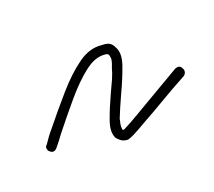

<svg xmlns="http://www.w3.org/2000/svg" viewBox="-63 -349 402 360"><g transform="rotate(-30 138.5 -169.5)"><path d="M132 -79H130Q122 -81 118 -85.5Q114 -90 112 -94Q108 -108 119 -127.5Q130 -147 146 -170Q154 -181 161 -191.5Q168 -202 172 -211Q179 -222 179.5 -227.5Q180 -233 179 -235Q179 -235 178 -236.5Q177 -238 172 -239Q154 -244 130.5 -231.5Q107 -219 80.5 -197Q54 -175 27 -151Q23 -147 17.5 -142Q12 -137 6 -132Q-2 -126 -8 -134Q-10 -136 -10 -140.5Q-10 -145 -6 -147Q-1 -152 4 -157Q9 -162 14 -166Q45 -193 73.5 -216Q102 -239 128 -251.5Q154 -264 177 -257Q188 -255 192 -250.5Q196 -246 197 -241Q203 -226 191 -204.5Q179 -183 162 -159Q155 -149 148.5 -139Q142 -129 137 -121Q132 -110 131.5 -105.5Q131 -101 131 -100Q131 -100 132 -99.5Q133 -99 134 -99Q138 -100 151 -104.5Q164 -109 193 -120Q222 -131 274 -150Q284 -152 286 -144Q288 -140 286.5 -136Q285 -132 281 -130Q248 -119 223 -109.5Q198 -100 180 -94Q153 -84 144 -81.5Q135 -79 132 -79Z"/></g></svg>

Font: Redacted Script Light
Style: Regular
Weight: 300
Designer: Christian Naths
Foundry: Christian Naths
Version: Version 1.001; ttfautohint (v1.8.3)